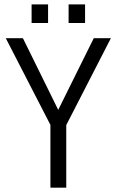

<svg xmlns="http://www.w3.org/2000/svg" viewBox="-20 -867 538 887"><path d="M286.1 -289.1V0H212.9V-290L6.8 -690.4H85.9L249 -359.4L413.1 -690.4H492.2ZM126 -846.7H202.1V-760.7H126ZM296.9 -846.7H373V-760.7H296.9Z"/></svg>

Font: Altinn-DIN
Style: Regular
Weight: 400
Designer: Charles Nix
Foundry: Altinn
Version: Version 2.00